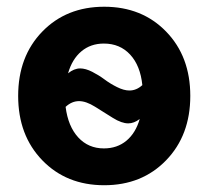

<svg xmlns="http://www.w3.org/2000/svg" viewBox="-20 -545 622 573"><path d="M475.8 -450.7Q547.9 -376.5 547.9 -258.8Q547.9 -141.1 475.8 -66.7Q403.8 7.8 291 7.8Q178.2 7.8 106.2 -66.7Q34.2 -141.1 34.2 -258.8Q34.2 -376.5 106.2 -450.7Q178.2 -524.9 291 -524.9Q403.8 -524.9 475.8 -450.7ZM290 -102.1Q329.6 -102.1 357.2 -125Q384.8 -147.9 397 -189.9Q379.9 -176.8 362.8 -176.8Q342.8 -176.8 316.4 -193.4Q290 -210 263.4 -226.6Q236.8 -243.2 215.8 -243.2Q194.3 -243.2 175.8 -226.1Q183.1 -168 213.4 -135Q243.7 -102.1 290 -102.1ZM290 -415Q250.5 -415 222.9 -391.8Q195.3 -368.7 183.1 -326.2Q201.2 -340.8 219.2 -340.8Q235.4 -340.8 255.4 -330.6Q275.4 -320.3 292 -307.9Q308.6 -295.4 329.1 -285.2Q349.6 -274.9 366.2 -274.9Q387.2 -274.9 404.8 -291Q398.9 -349.1 368.4 -382.1Q337.9 -415 290 -415Z"/></svg>

Font: LT Superior
Style: Bold
Weight: 400
Designer: Daniel Lyons
Foundry: LyonsType
Version: Version 1.000